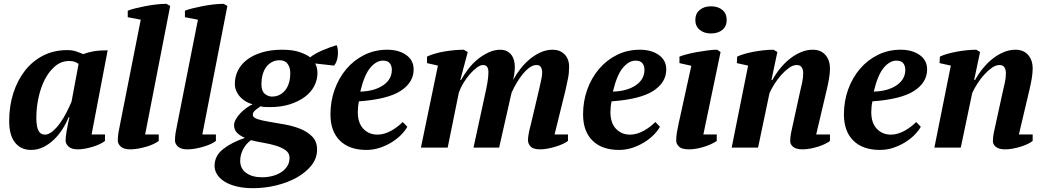

<svg xmlns="http://www.w3.org/2000/svg" viewBox="-20 -772 5466 1004"><path d="M215 -68Q234 -68 254.5 -85Q275 -102 293.5 -127.5Q312 -153 327.5 -183.5Q343 -214 354 -240L391 -438Q379 -446 368.5 -449.5Q358 -453 341 -453Q301 -453 269 -426.5Q237 -400 215 -357.5Q193 -315 181.5 -262Q170 -209 170 -156Q170 -110 181 -89Q192 -68 215 -68ZM339 -159Q326 -127 306.5 -96.5Q287 -66 262 -42Q237 -18 207 -3Q177 12 142 12Q90 12 59 -26Q28 -64 28 -139Q28 -217 49.5 -284.5Q71 -352 110.5 -402.5Q150 -453 206 -481.5Q262 -510 331 -510Q357 -510 375.5 -504Q394 -498 415 -489Q441 -499 471 -504Q501 -509 543 -509L459 -69H529V-35Q519 -27 502.5 -19Q486 -11 466.5 -5Q447 1 426.5 5Q406 9 388 9Q353 9 338 -6Q323 -21 323 -37Q323 -55 328 -84.5Q333 -114 343 -159Z M716 -669 648 -682V-716Q662 -722 686 -728Q710 -734 738 -739.5Q766 -745 795.5 -748.5Q825 -752 850 -752L870 -741L739 -69H810V-35Q800 -27 783 -19Q766 -11 745.5 -5Q725 1 703 5Q681 9 661 9Q627 9 611.5 -5.5Q596 -20 596 -37Q596 -57 599 -76Q602 -95 607 -118Z M1015 -669 947 -682V-716Q961 -722 985 -728Q1009 -734 1037 -739.5Q1065 -745 1094.5 -748.5Q1124 -752 1149 -752L1169 -741L1038 -69H1109V-35Q1099 -27 1082 -19Q1065 -11 1044.5 -5Q1024 1 1002 5Q980 9 960 9Q926 9 910.5 -5.5Q895 -20 895 -37Q895 -57 898 -76Q901 -95 906 -118Z M1455 -512Q1512 -512 1548.5 -499Q1585 -486 1602 -472Q1612 -481 1629 -490.5Q1646 -500 1665.5 -508.5Q1685 -517 1704.5 -524Q1724 -531 1740 -536Q1745 -527 1746.5 -512Q1748 -497 1746.5 -481.5Q1745 -466 1740 -452Q1735 -438 1727 -429L1628 -440Q1633 -432 1636.5 -419Q1640 -406 1640 -390Q1640 -354 1623 -321.5Q1606 -289 1573.5 -265Q1541 -241 1495.5 -226.5Q1450 -212 1393 -212Q1376 -212 1365.5 -212.5Q1355 -213 1342 -216Q1337 -212 1330.5 -207.5Q1324 -203 1317.5 -198Q1311 -193 1306.5 -186.5Q1302 -180 1302 -172Q1302 -157 1327 -149Q1352 -141 1389 -135Q1426 -129 1470 -121Q1514 -113 1551 -98Q1588 -83 1613 -57.5Q1638 -32 1638 10Q1638 56 1608.5 93Q1579 130 1531.5 156.5Q1484 183 1424.5 197.5Q1365 212 1304 212Q1254 212 1216 202.5Q1178 193 1152.5 176.5Q1127 160 1114.5 139Q1102 118 1102 95Q1102 43 1147 7.5Q1192 -28 1261 -51Q1235 -62 1219.5 -77.5Q1204 -93 1204 -117Q1204 -132 1213 -148Q1222 -164 1236 -179Q1250 -194 1267 -206.5Q1284 -219 1301 -227Q1286 -230 1269.5 -239Q1253 -248 1239.5 -261.5Q1226 -275 1217 -293.5Q1208 -312 1208 -333Q1208 -372 1225 -405Q1242 -438 1274 -461.5Q1306 -485 1351.5 -498.5Q1397 -512 1455 -512ZM1351 155Q1378 155 1403.5 148.5Q1429 142 1449 129.5Q1469 117 1481.5 98Q1494 79 1494 53Q1494 29 1474.5 14.5Q1455 0 1425 -9.5Q1395 -19 1359.5 -25Q1324 -31 1292 -39Q1264 -18 1250 11Q1236 40 1236 69Q1236 109 1267 132Q1298 155 1351 155ZM1443 -457Q1419 -457 1401 -447Q1383 -437 1371 -420Q1359 -403 1353 -380Q1347 -357 1347 -331Q1347 -296 1364.5 -281.5Q1382 -267 1402 -267Q1426 -267 1444 -277Q1462 -287 1474 -303.5Q1486 -320 1492 -342Q1498 -364 1498 -389Q1498 -419 1484 -438Q1470 -457 1443 -457Z M2110 -109Q2099 -89 2078 -67.5Q2057 -46 2029 -28.5Q2001 -11 1967 0.5Q1933 12 1896 12Q1807 12 1757.5 -36.5Q1708 -85 1708 -174Q1708 -243 1730 -304Q1752 -365 1791.5 -411.5Q1831 -458 1885.5 -485Q1940 -512 2005 -512Q2065 -512 2104 -484.5Q2143 -457 2143 -409Q2143 -341 2075.5 -297Q2008 -253 1857 -242Q1854 -228 1852.5 -213.5Q1851 -199 1851 -186Q1851 -129 1880 -98.5Q1909 -68 1954 -68Q1973 -68 1992 -74Q2011 -80 2028.5 -90Q2046 -100 2060.5 -111.5Q2075 -123 2086 -134ZM1982 -455Q1948 -455 1916.5 -418Q1885 -381 1864 -293Q1938 -295 1983.5 -326Q2029 -357 2029 -407Q2029 -427 2018.5 -441Q2008 -455 1982 -455Z M2798 -300Q2803 -323 2809 -349.5Q2815 -376 2815 -391Q2815 -410 2808.5 -421Q2802 -432 2785 -432Q2768 -432 2750 -419.5Q2732 -407 2715 -386.5Q2698 -366 2682.5 -340Q2667 -314 2655 -287L2590 0H2456L2517 -281Q2524 -312 2529 -341Q2534 -370 2534 -395Q2534 -432 2506 -432Q2492 -432 2474 -419Q2456 -406 2438 -385.5Q2420 -365 2404 -339Q2388 -313 2379 -286L2321 0H2181L2270 -429L2213 -442V-476Q2229 -484 2252.5 -491Q2276 -498 2302 -502.5Q2328 -507 2355 -509.5Q2382 -512 2405 -512L2426 -500L2387 -354H2391Q2406 -381 2427.5 -409.5Q2449 -438 2476 -460.5Q2503 -483 2534 -497.5Q2565 -512 2597 -512Q2609 -512 2622 -508Q2635 -504 2646.5 -493.5Q2658 -483 2665 -465Q2672 -447 2672 -419Q2672 -405 2669.5 -387Q2667 -369 2663 -354Q2680 -385 2703 -414Q2726 -443 2752.5 -464.5Q2779 -486 2808.5 -499Q2838 -512 2870 -512Q2908 -512 2932 -488Q2956 -464 2956 -422Q2956 -390 2950 -361Q2944 -332 2937 -300L2880 -69H2950V-35Q2940 -27 2922.5 -19Q2905 -11 2885 -5Q2865 1 2844 5Q2823 9 2805 9Q2769 9 2755 -5.5Q2741 -20 2741 -38Q2741 -67 2755 -118Z M3431 -109Q3420 -89 3399 -67.5Q3378 -46 3350 -28.5Q3322 -11 3288 0.5Q3254 12 3217 12Q3128 12 3078.5 -36.5Q3029 -85 3029 -174Q3029 -243 3051 -304Q3073 -365 3112.5 -411.5Q3152 -458 3206.5 -485Q3261 -512 3326 -512Q3386 -512 3425 -484.5Q3464 -457 3464 -409Q3464 -341 3396.5 -297Q3329 -253 3178 -242Q3175 -228 3173.5 -213.5Q3172 -199 3172 -186Q3172 -129 3201 -98.5Q3230 -68 3275 -68Q3294 -68 3313 -74Q3332 -80 3349.5 -90Q3367 -100 3381.5 -111.5Q3396 -123 3407 -134ZM3303 -455Q3269 -455 3237.5 -418Q3206 -381 3185 -293Q3259 -295 3304.5 -326Q3350 -357 3350 -407Q3350 -427 3339.5 -441Q3329 -455 3303 -455Z M3533 -442V-476Q3548 -482 3573 -488.5Q3598 -495 3626 -500Q3654 -505 3681.5 -508.5Q3709 -512 3730 -512L3748 -500L3658 -69H3728V-35Q3715 -26 3697.5 -18Q3680 -10 3660.5 -4Q3641 2 3621 5.5Q3601 9 3583 9Q3545 9 3530.5 -5.5Q3516 -20 3516 -37Q3516 -57 3519 -76Q3522 -95 3527 -118L3595 -428ZM3616 -667Q3616 -701 3639 -720Q3662 -739 3697 -739Q3735 -739 3757.5 -720Q3780 -701 3780 -667Q3780 -635 3757.5 -616Q3735 -597 3697 -597Q3662 -597 3639 -616Q3616 -635 3616 -667Z M4162 -285Q4169 -316 4174.5 -340Q4180 -364 4180 -390Q4180 -407 4172.5 -419.5Q4165 -432 4146 -432Q4127 -432 4106.5 -417.5Q4086 -403 4066.5 -381.5Q4047 -360 4030.5 -334Q4014 -308 4004 -286L3944 0H3806L3892 -429L3833 -442L3835 -476Q3849 -483 3871 -489.5Q3893 -496 3919 -501Q3945 -506 3972.5 -509Q4000 -512 4025 -512L4045 -500L4014 -354H4019Q4037 -387 4061 -416Q4085 -445 4112 -466Q4139 -487 4169 -499.5Q4199 -512 4230 -512Q4272 -512 4296 -485Q4320 -458 4320 -413Q4320 -390 4315 -360.5Q4310 -331 4303 -302L4248 -69H4320V-35Q4310 -27 4293.5 -19Q4277 -11 4257.5 -5Q4238 1 4217 5Q4196 9 4177 9Q4143 9 4127.5 -4Q4112 -17 4112 -34Q4112 -55 4117 -79Q4122 -103 4127 -125Z M4795 -109Q4784 -89 4763 -67.5Q4742 -46 4714 -28.5Q4686 -11 4652 0.5Q4618 12 4581 12Q4492 12 4442.5 -36.5Q4393 -85 4393 -174Q4393 -243 4415 -304Q4437 -365 4476.5 -411.5Q4516 -458 4570.5 -485Q4625 -512 4690 -512Q4750 -512 4789 -484.5Q4828 -457 4828 -409Q4828 -341 4760.5 -297Q4693 -253 4542 -242Q4539 -228 4537.5 -213.5Q4536 -199 4536 -186Q4536 -129 4565 -98.5Q4594 -68 4639 -68Q4658 -68 4677 -74Q4696 -80 4713.5 -90Q4731 -100 4745.5 -111.5Q4760 -123 4771 -134ZM4667 -455Q4633 -455 4601.5 -418Q4570 -381 4549 -293Q4623 -295 4668.5 -326Q4714 -357 4714 -407Q4714 -427 4703.5 -441Q4693 -455 4667 -455Z M5222 -285Q5229 -316 5234.5 -340Q5240 -364 5240 -390Q5240 -407 5232.5 -419.5Q5225 -432 5206 -432Q5187 -432 5166.5 -417.5Q5146 -403 5126.5 -381.5Q5107 -360 5090.5 -334Q5074 -308 5064 -286L5004 0H4866L4952 -429L4893 -442L4895 -476Q4909 -483 4931 -489.5Q4953 -496 4979 -501Q5005 -506 5032.5 -509Q5060 -512 5085 -512L5105 -500L5074 -354H5079Q5097 -387 5121 -416Q5145 -445 5172 -466Q5199 -487 5229 -499.5Q5259 -512 5290 -512Q5332 -512 5356 -485Q5380 -458 5380 -413Q5380 -390 5375 -360.5Q5370 -331 5363 -302L5308 -69H5380V-35Q5370 -27 5353.5 -19Q5337 -11 5317.5 -5Q5298 1 5277 5Q5256 9 5237 9Q5203 9 5187.5 -4Q5172 -17 5172 -34Q5172 -55 5177 -79Q5182 -103 5187 -125Z"/></svg>

Font: PT Serif
Style: Bold Italic
Weight: 700
Italic angle: -12°
Designer: A.Korolkova, O.Umpeleva, V.Yefimov
Foundry: ParaType Ltd
Version: Version 1.000W OFL